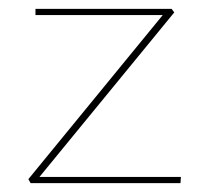

<svg xmlns="http://www.w3.org/2000/svg" viewBox="-20 -413 462 433"><path d="M388 -14 387 0H49L44 -9L347 -379H60V-393H367L373 -385L69 -14Z"/></svg>

Font: Ysabeau Infant Thin
Style: Regular
Weight: 200
Designer: Christian Thalmann (Catharsis Fonts)
Version: Version 0.003